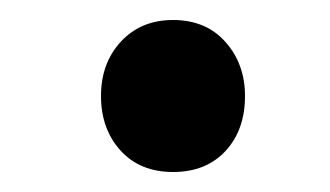

<svg xmlns="http://www.w3.org/2000/svg" viewBox="-20 -665 330 192"><path d="M81 -569Q81 -602 101 -623.5Q121 -645 153 -645Q186 -645 205.5 -623Q225 -601 225 -569Q225 -535 205.5 -514Q186 -493 153 -493Q120 -493 100.5 -514.5Q81 -536 81 -569Z"/></svg>

Font: Noto Sans Devanagari Condensed ExtraBold
Style: Regular
Weight: 800
Width: 3
Designer: Jelle Bosma - Monotype Design Team
Foundry: Monotype Imaging Inc.
Version: Version 2.004; ttfautohint (v1.8.4.7-5d5b)